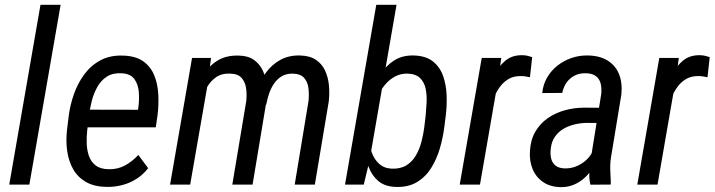

<svg xmlns="http://www.w3.org/2000/svg" viewBox="-20 -770 2981 801"><path d="M232.9 -750 102.5 0H18.6L148.9 -750Z M424.3 9.8Q373 8.8 338.9 -10.7Q304.7 -30.3 285.6 -63.5Q266.6 -96.7 260.5 -138.7Q254.4 -180.7 259.3 -226.1L266.6 -285.6Q272.5 -332.5 288.6 -377.9Q304.7 -423.3 332 -460.2Q359.4 -497.1 399.4 -518.6Q439.5 -540 493.2 -538.1Q546.4 -536.6 577.6 -514.2Q608.9 -491.7 623.5 -455.6Q638.2 -419.4 640.4 -376Q642.6 -332.5 637.2 -289.1L629.9 -238.8H309.1L322.3 -312.5L555.7 -312L557.6 -325.2Q561.5 -355 559.1 -386.5Q556.6 -418 540.5 -440.2Q524.4 -462.4 487.8 -464.4Q450.2 -466.3 425.5 -450.2Q400.9 -434.1 385.7 -406.7Q370.6 -379.4 362.5 -347.4Q354.5 -315.4 351.1 -285.6L343.8 -225.6Q340.8 -198.7 341.8 -170.7Q342.8 -142.6 351.3 -118.7Q359.9 -94.7 379.2 -79.8Q398.4 -64.9 432.6 -64Q470.7 -63 501.2 -79.6Q531.7 -96.2 557.1 -123.5L598.1 -68.4Q577.1 -41.5 549.6 -23.9Q522 -6.3 490.2 2Q458.5 10.3 424.3 9.8Z M846.2 -418 773.4 0H689.5L781.2 -528.3H860.4ZM807.6 -283.7 771.5 -284.7Q776.4 -328.1 789.6 -373.3Q802.7 -418.5 826.7 -456.5Q850.6 -494.6 887.7 -517.3Q924.8 -540 977.5 -538.1Q1015.6 -537.1 1039.6 -520Q1063.5 -502.9 1076.2 -475.8Q1088.9 -448.7 1092.3 -416.3Q1095.7 -383.8 1092.3 -352.1L1033.7 0H949.2L1007.3 -348.1Q1010.3 -375 1006.8 -400.9Q1003.4 -426.8 988.5 -444.3Q973.6 -461.9 940.9 -462.9Q904.8 -464.4 880.9 -447.5Q856.9 -430.7 842 -403.1Q827.1 -375.5 819.3 -343.8Q811.5 -312 807.6 -283.7ZM1090.8 -334 1032.2 -315.9Q1036.6 -356 1051.3 -395.8Q1065.9 -435.5 1090.3 -468.3Q1114.7 -501 1149.9 -520.3Q1185.1 -539.6 1231 -538.6Q1272 -537.6 1297.4 -520.8Q1322.8 -503.9 1335.7 -476.6Q1348.6 -449.2 1352.1 -415.5Q1355.5 -381.8 1351.6 -347.2L1293.5 0H1209.5L1267.1 -348.6Q1270 -376 1266.8 -402.1Q1263.7 -428.2 1248.5 -445.3Q1233.4 -462.4 1199.7 -462.9Q1173.8 -462.9 1154.8 -451.4Q1135.7 -439.9 1122.8 -420.7Q1109.9 -401.4 1102.3 -378.7Q1094.7 -356 1090.8 -334Z M1549.8 -750H1634.3L1521 -97.2L1497.6 0H1419.4ZM1839.8 -288.1 1833.5 -239.3Q1828.1 -196.3 1815.2 -151.6Q1802.2 -106.9 1779.1 -69.6Q1755.9 -32.2 1719.5 -10.3Q1683.1 11.7 1630.9 9.8Q1585 8.3 1557.6 -15.4Q1530.3 -39.1 1517.1 -75.7Q1503.9 -112.3 1501 -153.3Q1498 -194.3 1501 -230.5L1509.8 -296.4Q1516.1 -335.9 1529.8 -378.7Q1543.5 -421.4 1566.4 -458.3Q1589.4 -495.1 1623.5 -517.3Q1657.7 -539.6 1706.1 -538.6Q1757.3 -537.1 1786.6 -513.4Q1815.9 -489.7 1828.9 -452.1Q1841.8 -414.6 1843.3 -371.6Q1844.7 -328.6 1839.8 -288.1ZM1750 -238.8 1755.9 -288.6Q1758.3 -314.5 1759.8 -344Q1761.2 -373.5 1755.6 -400.4Q1750 -427.2 1732.2 -444.6Q1714.4 -461.9 1679.7 -462.9Q1652.8 -463.4 1630.6 -452.1Q1608.4 -440.9 1591.1 -421.9Q1573.7 -402.8 1561.8 -379.6Q1549.8 -356.4 1543.9 -333L1521.5 -193.4Q1520.5 -164.6 1530.3 -135.7Q1540 -106.9 1561 -87.4Q1582 -67.9 1613.8 -66.4Q1650.4 -64.9 1675 -80.1Q1699.7 -95.2 1714.8 -121.1Q1730 -147 1738 -177.7Q1746.1 -208.5 1750 -238.8Z M2059.1 -441.9 1982.4 0H1897.9L1989.7 -528.3H2071.3ZM2200.2 -531.7 2190.9 -447.8Q2181.6 -449.7 2172.1 -451.2Q2162.6 -452.6 2153.3 -452.6Q2124.5 -453.1 2103.5 -441.4Q2082.5 -429.7 2067.6 -410.2Q2052.7 -390.6 2042.5 -367.2Q2032.2 -343.8 2025.9 -319.8L2001 -305.2Q2005.4 -338.4 2014.9 -379.2Q2024.4 -419.9 2042.5 -457.3Q2060.5 -494.6 2089.8 -518.1Q2119.1 -541.5 2163.1 -539.6Q2172.9 -539.1 2181.9 -536.9Q2190.9 -534.7 2200.2 -531.7Z M2441.9 -90.3 2488.3 -377.9Q2490.7 -403.3 2485.6 -422.6Q2480.5 -441.9 2465.1 -453.1Q2449.7 -464.4 2421.9 -464.4Q2396.5 -464.8 2376.5 -454.3Q2356.4 -443.8 2343.5 -425.3Q2330.6 -406.7 2325.7 -382.3L2242.2 -381.8Q2245.6 -417.5 2262.5 -446.5Q2279.3 -475.6 2305.7 -496.3Q2332 -517.1 2364.3 -528.1Q2396.5 -539.1 2431.2 -538.6Q2481 -538.1 2514.2 -517.8Q2547.4 -497.6 2562.3 -461.2Q2577.1 -424.8 2572.3 -376L2529.3 -115.2Q2524.9 -87.4 2525.9 -61.5Q2526.9 -35.6 2528.3 -8.3L2527.3 0L2442.9 0.5Q2438 -22 2438.5 -44.9Q2439 -67.9 2441.9 -90.3ZM2494.6 -320.3 2484.4 -256.8 2430.7 -257.3Q2404.8 -257.3 2379.2 -251.5Q2353.5 -245.6 2331.8 -233.2Q2310.1 -220.7 2295.7 -200.4Q2281.2 -180.2 2277.8 -150.9Q2274.9 -127 2279.5 -108.2Q2284.2 -89.4 2298.6 -78.4Q2313 -67.4 2339.4 -67.4Q2366.7 -67.4 2392.1 -79.6Q2417.5 -91.8 2435.8 -112.8Q2454.1 -133.8 2460 -160.6L2473.1 -119.6Q2467.3 -94.2 2453.4 -70.6Q2439.5 -46.9 2419.4 -28.6Q2399.4 -10.3 2374.8 0.2Q2350.1 10.7 2322.3 10.7Q2277.8 10.7 2247.6 -9.3Q2217.3 -29.3 2202.6 -63.2Q2188 -97.2 2190.9 -140.1Q2193.4 -186 2213.1 -220.2Q2232.9 -254.4 2264.6 -276.6Q2296.4 -298.8 2335.7 -309.8Q2375 -320.8 2417.5 -320.8Z M2799.8 -441.9 2723.1 0H2638.7L2730.5 -528.3H2812ZM2940.9 -531.7 2931.6 -447.8Q2922.4 -449.7 2912.8 -451.2Q2903.3 -452.6 2894 -452.6Q2865.2 -453.1 2844.2 -441.4Q2823.2 -429.7 2808.3 -410.2Q2793.5 -390.6 2783.2 -367.2Q2772.9 -343.8 2766.6 -319.8L2741.7 -305.2Q2746.1 -338.4 2755.6 -379.2Q2765.1 -419.9 2783.2 -457.3Q2801.3 -494.6 2830.6 -518.1Q2859.9 -541.5 2903.8 -539.6Q2913.6 -539.1 2922.6 -536.9Q2931.6 -534.7 2940.9 -531.7Z"/></svg>

Font: Roboto Condensed
Style: Italic
Weight: 400
Italic angle: -12°
Designer: Christian Robertson
Foundry: Google
Version: Version 3.0